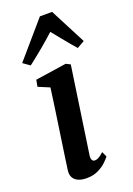

<svg xmlns="http://www.w3.org/2000/svg" viewBox="-158 -884 662 953"><g transform="rotate(-20 173.0 -407.0)"><path d="M128 10Q103 10 85 2.5Q67 -5 58.2 -20Q49.5 -35 52 -57Q54.5 -76.5 59.2 -108.8Q64 -141 70 -183Q76 -225 83.2 -273.2Q90.5 -321.5 97.8 -372.8Q105 -424 112 -475L52.5 -500L59 -535L223 -559.5L246 -548L179.5 -94.5Q176.5 -76 181.5 -67.5Q186.5 -59 195.5 -59Q205.5 -59 216.2 -64.8Q227 -70.5 243.5 -85.5L256 -58Q250 -49 233.2 -32.8Q216.5 -16.5 190 -3.2Q163.5 10 128 10ZM57.5 -611 21.5 -636.5 183.5 -824.5H248L346 -635L306.5 -612.5Q281 -641 256.2 -672.2Q231.5 -703.5 205.5 -734.5Q171 -703 133.5 -671.8Q96 -640.5 57.5 -611Z"/></g></svg>

Font: Merriweather 36pt SemiBold
Style: Italic
Weight: 600
Italic angle: -7.8°
Version: Version 2.101